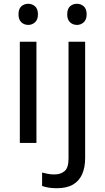

<svg xmlns="http://www.w3.org/2000/svg" viewBox="-20 -757 556 1017"><path d="M173 -536V0H85V-536ZM130 -737Q150 -737 165.5 -723.5Q181 -710 181 -681Q181 -653 165.5 -639Q150 -625 130 -625Q108 -625 93 -639Q78 -653 78 -681Q78 -710 93 -723.5Q108 -737 130 -737ZM280 240Q255 240 236 236.5Q217 233 203 228V157Q218 161 234 164Q250 167 269 167Q301 167 322 149.5Q343 132 343 83V-536H431V80Q431 130 415 166Q399 202 366 221Q333 240 280 240ZM336 -681Q336 -710 351 -723.5Q366 -737 388 -737Q408 -737 423.5 -723.5Q439 -710 439 -681Q439 -653 423.5 -639Q408 -625 388 -625Q366 -625 351 -639Q336 -653 336 -681Z"/></svg>

Font: Noto Sans Armenian
Style: Regular
Weight: 400
Designer: Monotype Design Team
Foundry: Monotype Imaging Inc.
Version: Version 2.007